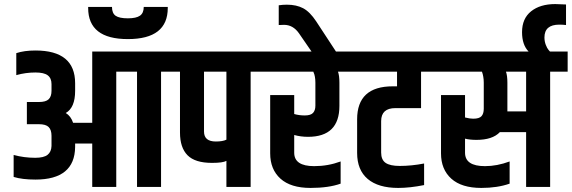

<svg xmlns="http://www.w3.org/2000/svg" viewBox="-20 -918 2808 943"><path d="M804 -884V-879Q804 -726 608 -726Q413 -726 413 -879V-884H530Q530 -853 548 -840.5Q566 -828 608 -828Q649 -828 667.5 -841Q686 -854 686 -884ZM857 -665V-566H771V0H653V-566H551V0H433V-213H349V-196Q347 -36 154 -36Q89 -36 47 -49V-157Q98 -143 153 -143Q195 -143 213.5 -157.5Q232 -172 233 -201V-251Q233 -280 219 -294Q205 -308 171 -308H112V-417H171Q205 -417 219 -430.5Q233 -444 233 -472V-505Q233 -534 214.5 -548Q196 -562 154 -562Q106 -562 60 -549V-657Q99 -670 154 -670Q349 -670 349 -509V-472Q349 -389 303 -363Q328 -348 339 -315H433V-665Z M1092 0V-128Q1075 -118 1021 -118Q938 -118 901 -155.5Q864 -193 864 -267V-566H787V-665H1297V-566H1211V0ZM1092 -566H982V-272Q982 -223 1040 -223Q1074 -223 1092 -232Z M1653 -125V-16Q1594 5 1505 5Q1408 5 1357.5 -40.5Q1307 -86 1307 -165V-451H1425V-358Q1449 -351 1477 -351Q1506 -351 1517.5 -363.5Q1529 -376 1529 -399V-512Q1529 -528 1526.5 -541.5Q1524 -555 1521 -560L1519 -566H1226V-665H1727V-566H1640Q1647 -547 1647 -512V-398Q1647 -246 1493 -246Q1457 -246 1425 -255V-168Q1425 -102 1523 -102Q1591 -102 1653 -125Z M1349 -795V-892Q1368 -895 1389 -895Q1436 -895 1469 -877.5Q1502 -860 1533 -813L1630 -665H1510L1448 -755Q1419 -796 1375 -796Q1358 -796 1349 -795Z M1852 -323V-169Q1852 -133 1874 -118Q1896 -103 1943 -103Q2001 -103 2063 -115V-9Q1993 5 1936 5Q1838 5 1786 -39Q1734 -83 1734 -167V-332Q1734 -494 1909 -494H1930V-566H1658V-665H2138V-566H2048V-387H1922Q1852 -387 1852 -323Z M2564 -371V-566H2465Q2472 -547 2472 -512V-382V-371ZM2768 -665V-566H2682V0H2564V-269H2435Q2399 -231 2320 -231Q2288 -231 2264 -237V-168Q2264 -102 2362 -102Q2421 -102 2483 -125V-16Q2423 5 2344 5Q2247 5 2196.5 -40.5Q2146 -86 2146 -165V-451H2264V-341Q2288 -335 2304 -335Q2334 -335 2345 -347.5Q2356 -360 2356 -384V-512Q2356 -528 2353.5 -541.5Q2351 -555 2349 -560L2347 -566H2068V-665Z M2681 -665H2576Q2544 -698 2544 -760Q2544 -827 2588.5 -862.5Q2633 -898 2707 -898L2760 -896V-795Q2745 -797 2727 -797Q2654 -797 2654 -734Q2654 -715 2660.5 -698Q2667 -681 2674 -673Z"/></svg>

Font: Khand ExtraBold
Style: Regular
Weight: 800
Designer: Sanchit Sawaria and Jyotish Sonowal (Devanagari), Satya Rajpurohit (Latin)
Foundry: Indian Type Foundry
Version: Version 2.000;PS 1.0;hotconv 1.0.79;makeotf.lib2.5.61930